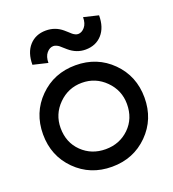

<svg xmlns="http://www.w3.org/2000/svg" viewBox="-144 -904 927 1028"><g transform="rotate(-20 319.0 -390.5)"><path d="M307 -661Q302 -665 291 -675Q280 -685 274.5 -689.5Q269 -694 260 -698Q251 -702 243 -702Q222 -702 205 -682Q188 -662 188 -626L104 -646Q104 -715 139.5 -754.5Q175 -794 234 -794Q287 -794 327 -760Q333 -755 343.5 -745.5Q354 -736 359.5 -731Q365 -726 374 -721.5Q383 -717 391 -717Q412 -717 429 -737Q446 -757 446 -793L530 -773Q530 -704 494.5 -664.5Q459 -625 400 -625Q349 -625 307 -661ZM113 -70Q30 -153 30 -276Q30 -399 113 -482Q196 -565 319 -565Q442 -565 525 -482Q608 -399 608 -276Q608 -153 525 -70Q442 13 319 13Q196 13 113 -70ZM130 -276Q130 -193 184.5 -140Q239 -87 319 -87Q399 -87 453.5 -140Q508 -193 508 -276Q508 -354 452.5 -409.5Q397 -465 319 -465Q241 -465 185.5 -409.5Q130 -354 130 -276Z"/></g></svg>

Font: Edgecutting Lite Medium
Style: Medium
Weight: 500
Designer: RandomMaerks (Nguyen Gia Bao)
Version: Version 1.0